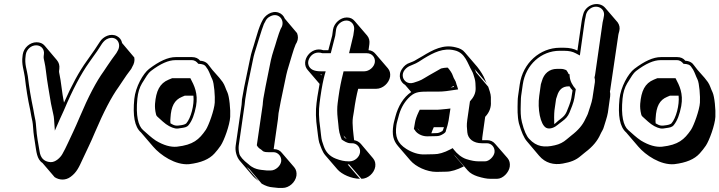

<svg xmlns="http://www.w3.org/2000/svg" viewBox="-20 -742 3541 945"><path d="M92 -474 91 -466C85 -426 98 -395 102 -364C109 -304 116 -258 129 -199L134 -171C139 -146 141 -143 143 -113C145 -81 149 -61 153 -34C159 3 161 42 189 60L249 130C272 145 303 147 328 128C358 106 369 80 387 41C409 -7 425 -37 447 -90C490 -191 529 -266 564 -314L582 -341C596 -363 610 -382 626 -403L631 -413C640 -428 644 -443 641 -459L581 -530C578 -546 569 -557 556 -564C524 -581 487 -561 472 -537L466 -528C454 -508 439 -488 426 -469L407 -442C370 -391 333 -323 295 -237C293 -249 290 -262 288 -276C283 -306 280 -342 274 -370C271 -383 270 -391 271 -395L272 -403C274 -420 270 -434 260 -446L200 -517C190 -529 176 -534 160 -534C127 -534 97 -507 92 -474ZM196 -474 195 -466C194 -457 196 -449 199 -436C202 -424 204 -409 206 -393C212 -338 223 -283 231 -232L237 -204C240 -186 245 -174 246 -155L250 -99L274 -154C279 -165 286 -180 295 -200C337 -300 379 -379 419 -435L438 -462C444 -471 451 -480 458 -490C475 -513 486 -544 514 -553C556 -567 580 -524 558 -490L553 -481C537 -460 524 -441 509 -419L491 -392C454 -341 415 -267 372 -165C360 -137 350 -114 341 -95C325 -62 304 -13 287 16C277 34 253 57 229 56C193 54 179 31 175 4C168 -38 161 -70 158 -116C156 -145 154 -152 149 -176L144 -204C132 -262 124 -308 117 -367C113 -397 100 -426 106 -466L107 -474C111 -499 133 -519 158 -519C183 -519 200 -499 196 -474Z M925 -461H845C807 -461 764 -441 714 -403C684 -380 647 -314 641 -255C633 -173 642 -118 674 -90L734 -20C769 21 843 72 911 66C969 59 1010 42 1036 13C1047 1 1057 -12 1066 -25C1083 -50 1111 -127 1113 -167C1115 -201 1109 -267 1099 -288C1090 -306 1087 -322 1076 -338C1056 -367 1029 -390 1009 -419C1000 -433 986 -442 965 -443C956 -455 942 -461 925 -461ZM764 -182C763 -183 763 -184 763 -184ZM819 -135C818 -145 818 -153 819 -161C822 -219 839 -250 875 -265L889 -271H932C937 -225 919 -160 897 -135C894 -132 886 -128 873 -126C845 -121 838 -124 819 -135ZM917 -357H827L810 -350C766 -332 748 -294 743 -231C742 -215 743 -199 748 -179C750 -170 755 -168 761 -162L781 -144C802 -125 823 -114 842 -110C852 -108 860 -110 873 -112C886 -114 899 -115 908 -126C926 -148 937 -179 945 -220C956 -282 936 -321 917 -357ZM996 -410 1003 -400C1013 -382 1016 -369 1025 -351C1034 -333 1039 -267 1037 -237C1035 -201 1007 -124 993 -103C960 -55 931 -29 851 -20C820 -17 785 -27 747 -50C723 -66 707 -82 684 -102C660 -123 648 -173 656 -256C659 -287 667 -312 679 -332C698 -363 710 -383 722 -392C770 -429 810 -446 843 -446H923C939 -446 948 -438 956 -428C977 -427 988 -424 996 -410Z M1439 123C1441 107 1438 93 1428 81L1367 10C1358 -2 1344 -8 1328 -8H1327L1348 -155C1349 -164 1350 -174 1351 -185L1362 -244L1389 -373C1392 -387 1396 -401 1401 -417C1409 -442 1425 -501 1435 -523L1441 -534C1448 -549 1448 -564 1442 -579L1382 -650C1376 -664 1366 -675 1351 -680C1317 -692 1282 -665 1271 -640L1265 -628C1256 -608 1247 -581 1238 -549C1223 -496 1218 -490 1210 -449L1182 -314L1171 -253C1170 -244 1170 -235 1169 -226L1140 -25C1136 2 1145 31 1160 49L1221 120C1229 130 1240 139 1254 150L1194 80C1199 84 1203 87 1208 91L1268 162C1287 173 1305 179 1322 180L1350 183H1371C1403 183 1434 155 1439 123ZM1262 -29C1261 -30 1261 -31 1260 -32ZM1273 -226 1244 -27C1247 -21 1251 -16 1256 -12L1265 -6C1268 -3 1271 -1 1272 0C1279 7 1292 7 1305 7H1326C1349 7 1367 29 1364 52C1361 75 1336 97 1313 97H1293L1265 94C1251 92 1235 89 1218 78C1211 74 1209 71 1204 67C1176 46 1161 27 1158 15C1154 -1 1154 -15 1155 -25L1184 -226C1185 -235 1186 -245 1187 -253L1197 -313L1225 -448C1227 -459 1230 -470 1233 -481C1242 -508 1268 -598 1279 -624L1285 -635C1290 -647 1298 -656 1311 -662C1350 -682 1382 -645 1367 -610L1361 -599C1356 -587 1350 -570 1343 -547C1332 -508 1321 -481 1313 -445L1287 -316L1276 -256C1274 -245 1274 -235 1273 -226Z M1900 -365C1902 -381 1899 -394 1889 -406L1828 -477C1819 -488 1808 -494 1794 -495V-496L1798 -525C1800 -541 1797 -555 1787 -567L1726 -638C1716 -650 1704 -656 1687 -656C1655 -656 1624 -628 1619 -596L1615 -567L1596 -495H1571C1510 -516 1457 -441 1494 -398L1553 -329C1550 -311 1546 -290 1542 -265L1538 -235C1533 -198 1534 -155 1541 -108C1543 -93 1547 -54 1551 -41C1559 -19 1566 4 1580 21L1641 92C1662 116 1710 138 1752 138L1691 67H1698L1759 138C1791 138 1822 110 1827 78C1829 62 1826 49 1816 37L1756 -34C1747 -44 1736 -50 1723 -52C1720 -80 1712 -132 1717 -164L1722 -194C1728 -238 1735 -275 1743 -305H1832C1864 -305 1895 -333 1900 -365ZM1562 -371 1557 -376H1563C1563 -374 1562 -373 1562 -371ZM1686 -58C1681 -60 1678 -64 1675 -66L1671 -75ZM1685 -641C1709 -641 1726 -620 1723 -596L1719 -568L1698 -480H1786C1810 -480 1828 -460 1825 -436C1822 -412 1797 -391 1773 -391H1671L1668 -378C1660 -347 1652 -309 1646 -265L1642 -235C1639 -212 1639 -187 1642 -160C1648 -113 1645 -102 1657 -68L1662 -55C1674 -48 1687 -37 1706 -37H1713C1737 -37 1755 -16 1752 8C1749 32 1725 52 1701 52H1694C1676 52 1656 48 1633 39C1602 27 1583 6 1573 -24C1570 -33 1567 -41 1565 -48C1561 -59 1558 -100 1556 -113C1549 -159 1548 -200 1553 -235L1557 -265C1564 -315 1572 -352 1578 -374L1583 -391H1559C1523 -391 1506 -402 1499 -420C1495 -431 1496 -442 1502 -454C1513 -476 1537 -490 1567 -480H1608L1630 -566L1634 -596C1637 -620 1661 -641 1685 -641Z M2489 78C2491 62 2488 48 2478 36L2417 -34C2407 -46 2394 -52 2378 -52H2353C2353 -59 2354 -69 2356 -82L2368 -167C2389 -189 2398 -214 2396 -241V-264C2396 -279 2387 -303 2383 -315L2323 -386C2321 -392 2319 -397 2316 -402L2376 -332C2373 -337 2370 -342 2368 -348C2361 -368 2344 -394 2329 -413L2268 -484C2258 -497 2242 -505 2223 -509C2162 -525 2111 -497 2060 -466L2034 -451C2023 -444 2015 -440 2012 -439L1997 -433C1981 -428 1969 -418 1959 -403C1936 -369 1952 -336 1974 -324L2004 -289C1966 -264 1939 -218 1926 -168C1923 -155 1918 -140 1916 -126C1909 -80 1915 -51 1939 -23L2000 48C2026 78 2080 104 2128 104L2176 103C2200 103 2229 94 2263 77L2211 16C2214 19 2217 23 2221 26L2282 97C2294 111 2312 120 2330 126C2356 134 2376 138 2392 138H2427C2455 138 2485 107 2489 78ZM2130 -87 2103 -86C2106 -95 2110 -105 2115 -116H2165C2164 -112 2159 -97 2157 -97C2146 -90 2137 -87 2130 -87ZM2213 -319C2213 -317 2214 -315 2214 -314C2208 -313 2203 -312 2198 -311C2203 -314 2210 -317 2213 -319ZM2046 -98C2040 -102 2037 -108 2033 -113ZM2128 -72C2140 -72 2150 -75 2165 -85C2175 -92 2174 -96 2175 -100C2180 -114 2186 -136 2188 -149L2197 -208L2180 -206C2153 -203 2137 -202 2135 -202H2046L2041 -192C2030 -169 2024 -151 2022 -136L2017 -107L2021 -103C2029 -87 2054 -71 2082 -71ZM2414 8C2411 29 2387 52 2368 52H2333C2320 52 2300 49 2275 41C2251 33 2229 14 2215 -4L2208 -13L2197 -7C2165 10 2138 17 2117 17L2069 18C2039 19 2009 9 1980 -9C1936 -37 1923 -70 1931 -126C1933 -140 1938 -154 1941 -166C1950 -204 1967 -235 1990 -259C2017 -287 2036 -291 2080 -291H2132C2167 -291 2186 -295 2214 -299L2235 -302L2229 -321C2228 -323 2227 -325 2226 -330C2223 -346 2214 -352 2209 -369C2205 -382 2195 -396 2184 -409H2178C2170 -409 2160 -407 2151 -405C2132 -393 2123 -390 2093 -372C2052 -348 2057 -348 2016 -335C1987 -326 1967 -344 1963 -363C1957 -390 1981 -412 2001 -419L2015 -425C2024 -429 2030 -431 2041 -438L2066 -454C2114 -483 2162 -508 2218 -494C2270 -482 2281 -430 2302 -394C2309 -382 2311 -372 2316 -356C2321 -340 2320 -326 2321 -309C2322 -283 2311 -263 2293 -243L2280 -153C2276 -123 2278 -116 2280 -91C2283 -58 2311 -37 2351 -37H2376C2400 -37 2417 -16 2414 8Z M2538 -326 2530 -270C2529 -262 2528 -254 2528 -246C2527 -205 2526 -170 2534 -135C2546 -93 2559 -63 2573 -47L2633 24C2664 61 2706 71 2750 63C2788 56 2814 47 2839 25C2846 19 2854 13 2861 7C2897 -20 2921 -49 2935 -81C2940 -93 2949 -104 2952 -117C2957 -135 2968 -164 2972 -188L2983 -267C2984 -276 2984 -284 2982 -292C2984 -298 2984 -304 2985 -310L3022 -561C3023 -566 3023 -572 3025 -578L3028 -589C3032 -605 3029 -619 3020 -632L2959 -703C2928 -740 2861 -720 2850 -670L2847 -659C2845 -650 2843 -641 2842 -632L2822 -493C2805 -502 2783 -507 2756 -507H2736C2638 -507 2553 -432 2538 -326ZM2783 -317C2787 -310 2792 -304 2798 -297L2792 -259C2789 -240 2774 -204 2769 -192C2762 -176 2753 -167 2737 -155C2722 -144 2718 -138 2708 -131C2707 -148 2707 -182 2709 -199L2717 -255L2722 -270C2731 -301 2749 -317 2779 -317ZM2906 -361C2908 -354 2909 -346 2908 -338L2896 -259C2892 -234 2881 -208 2876 -190C2873 -178 2866 -167 2861 -156C2848 -127 2826 -101 2792 -75C2784 -69 2777 -63 2769 -56C2753 -42 2734 -32 2711 -27C2660 -15 2621 -19 2585 -58C2572 -71 2559 -99 2549 -140C2542 -167 2542 -196 2543 -227C2544 -240 2543 -256 2545 -270L2553 -326C2567 -424 2645 -492 2734 -492H2756C2781 -492 2798 -488 2813 -480L2834 -469L2857 -632C2858 -640 2860 -649 2862 -658L2864 -669C2867 -681 2873 -691 2884 -699C2918 -724 2961 -699 2952 -661L2950 -650C2949 -644 2947 -638 2946 -632L2910 -381C2909 -374 2908 -367 2906 -361ZM2668 -113C2687 -103 2713 -117 2724 -127C2727 -130 2736 -136 2746 -144C2764 -157 2775 -169 2783 -188C2789 -202 2804 -239 2807 -259L2814 -303C2797 -322 2786 -343 2784 -365L2783 -377H2779L2774 -387C2773 -389 2769 -394 2767 -397C2760 -400 2751 -403 2741 -403H2721C2684 -403 2657 -380 2647 -343L2642 -327L2634 -270C2625 -207 2639 -129 2668 -113Z M3313 -461H3233C3195 -461 3152 -441 3102 -403C3072 -380 3035 -314 3029 -255C3021 -173 3030 -118 3062 -90L3122 -20C3157 21 3231 72 3299 66C3357 59 3398 42 3424 13C3435 1 3445 -12 3454 -25C3471 -50 3499 -127 3501 -167C3503 -201 3497 -267 3487 -288C3478 -306 3475 -322 3464 -338C3444 -367 3417 -390 3397 -419C3388 -433 3374 -442 3353 -443C3344 -455 3330 -461 3313 -461ZM3152 -182C3151 -183 3151 -184 3151 -184ZM3207 -135C3206 -145 3206 -153 3207 -161C3210 -219 3227 -250 3263 -265L3277 -271H3320C3325 -225 3307 -160 3285 -135C3282 -132 3274 -128 3261 -126C3233 -121 3226 -124 3207 -135ZM3305 -357H3215L3198 -350C3154 -332 3136 -294 3131 -231C3130 -215 3131 -199 3136 -179C3138 -170 3143 -168 3149 -162L3169 -144C3190 -125 3211 -114 3230 -110C3240 -108 3248 -110 3261 -112C3274 -114 3287 -115 3296 -126C3314 -148 3325 -179 3333 -220C3344 -282 3324 -321 3305 -357ZM3384 -410 3391 -400C3401 -382 3404 -369 3413 -351C3422 -333 3427 -267 3425 -237C3423 -201 3395 -124 3381 -103C3348 -55 3319 -29 3239 -20C3208 -17 3173 -27 3135 -50C3111 -66 3095 -82 3072 -102C3048 -123 3036 -173 3044 -256C3047 -287 3055 -312 3067 -332C3086 -363 3098 -383 3110 -392C3158 -429 3198 -446 3231 -446H3311C3327 -446 3336 -438 3344 -428C3365 -427 3376 -424 3384 -410Z"/></svg>

Font: AppleStorm
Style: ShdXbdIta
Weight: 800
Foundry: Cannot Into Space Fonts
Version: Version 1.01